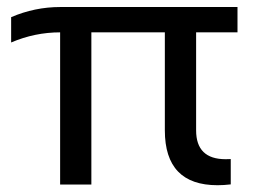

<svg xmlns="http://www.w3.org/2000/svg" viewBox="-20 -533 755 555"><path d="M12.2 -483.4Q80.6 -512.7 153.8 -512.7H666.5V-439.5H546.9V-156.2Q546.9 -72.8 632.3 -72.8Q639.6 -72.8 647 -73.2V0Q627 2.4 608.9 2.4Q456.5 2.4 456.5 -156.2V-439.5H244.1V0.5H153.8V-439.5Q80.6 -439.5 12.2 -410.2Z"/></svg>

Font: Sansation
Style: Regular
Weight: 400
Designer: Bernd Montag
Version: Version 1.301